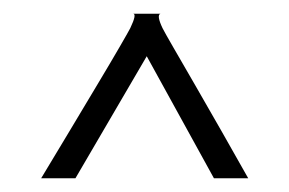

<svg xmlns="http://www.w3.org/2000/svg" viewBox="-20 -601 422 280"><path d="M40 -341Q60 -374 81.5 -410Q103 -446 122.5 -478.5Q142 -511 155 -533.5Q168 -556 170 -560Q180 -581 174 -581H214Q208 -579 217 -560Q220 -554 233 -531.5Q246 -509 264.5 -477Q283 -445 303.5 -409Q324 -373 342 -341H292L194 -519L90 -341Z"/></svg>

Font: Red Rose Light
Style: Regular
Weight: 300
Designer: Jaikishan Patel
Version: Version 1.001; ttfautohint (v1.8.3)